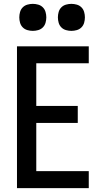

<svg xmlns="http://www.w3.org/2000/svg" viewBox="-20 -975 540 995"><path d="M68 0V-735H440V-647H168V-426H383V-338H168V-88H440V0ZM350 -815Q336 -815 322 -819Q308 -823 298 -833Q288 -843 284 -857Q280 -871 280 -885Q280 -899 284 -913Q288 -927 298 -937Q308 -947 322 -951Q336 -955 350 -955Q364 -955 378 -951Q392 -947 402 -937Q412 -927 416 -913Q420 -899 420 -885Q420 -871 416 -857Q412 -843 402 -833Q392 -823 378 -819Q364 -815 350 -815ZM150 -815Q136 -815 122 -819Q108 -823 98 -833Q88 -843 84 -857Q80 -871 80 -885Q80 -899 84 -913Q88 -927 98 -937Q108 -947 122 -951Q136 -955 150 -955Q164 -955 178 -951Q192 -947 202 -937Q212 -927 216 -913Q220 -899 220 -885Q220 -871 216 -857Q212 -843 202 -833Q192 -823 178 -819Q164 -815 150 -815Z"/></svg>

Font: Iosevka Semibold
Style: Regular
Weight: 600
Monospace: yes
Designer: Belleve Invis
Foundry: Belleve Invis
Version: Version 33.2.3; ttfautohint (v1.8.4)